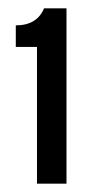

<svg xmlns="http://www.w3.org/2000/svg" viewBox="-20 -886 240 462"><path d="M69 -444V-773H18V-825Q69 -825 86 -866H140V-444Z"/></svg>

Font: Overpass
Style: Regular
Weight: 400
Designer: Delve Withrington, Thomas Jockin
Foundry: Delve Fonts
Version: Version 3.000;DELV;Overpass